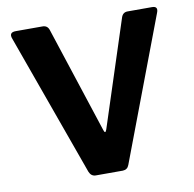

<svg xmlns="http://www.w3.org/2000/svg" viewBox="-76 -744 830 821"><g transform="rotate(-10 339.0 -333.5)"><path d="M353 -186 503 -646.7Q510 -667 530.3 -667H636.3Q665.3 -667 652.7 -637.3L419.3 -19.7Q412.3 -0.7 392.3 0H273.7Q254.7 -0.7 246.3 -21L24.7 -637.3Q13 -667 45 -667H161Q182.7 -667 189.3 -645.7L339.7 -186Q346 -165.3 353 -186Z"/></g></svg>

Font: Vivano Light
Style: Regular
Weight: 300
Designer: Joe Prince, Josias Burgherr
Version: Version 2.064;September 19, 2022;FontCreator 14.0.0.2877 64-